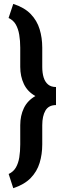

<svg xmlns="http://www.w3.org/2000/svg" viewBox="-20 -800 340 996"><path d="M24.4 -706.5 48.8 -779.8Q106.4 -761.2 139.2 -727.3Q171.9 -693.4 185.5 -648.7Q199.2 -604 199.2 -552.7V-453.1Q199.2 -421.4 206.5 -397.9Q213.9 -374.5 229.5 -361.6Q245.1 -348.6 270.5 -348.6V-278.8Q205.1 -278.8 164.1 -301.5Q123 -324.2 104 -364Q85 -403.8 85 -453.1V-552.7Q85 -588.9 79.8 -619.6Q74.7 -650.4 61.8 -673.1Q48.8 -695.8 24.4 -706.5ZM48.8 176.3 24.9 102.5Q49.3 91.3 62.3 69.1Q75.2 46.9 80.1 16.1Q85 -14.6 85 -50.8V-150.4Q85 -200.2 104 -239.5Q123 -278.8 164.1 -302Q205.1 -325.2 270.5 -325.2V-254.9Q232.4 -254.9 215.8 -226.6Q199.2 -198.2 199.2 -150.4V-50.8Q199.2 0.5 185.5 45.2Q171.9 89.8 139.2 123.5Q106.4 157.2 48.8 176.3Z"/></svg>

Font: Roboto Condensed SemiBold
Style: Regular
Weight: 600
Designer: Christian Robertson
Foundry: Google
Version: Version 3.008; 2023